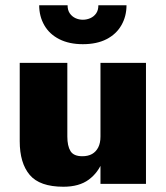

<svg xmlns="http://www.w3.org/2000/svg" viewBox="-20 -699 630 730"><path d="M362 0H535V-460H362ZM236 -180V-460H55V-162Q55 -79 93 -34Q131 11 221 11Q281 11 317.5 -16Q354 -43 371 -88.5Q388 -134 388 -188L362 -180Q362 -155 353.5 -138.5Q345 -122 330 -113.5Q315 -105 293 -105Q260 -105 248 -124.5Q236 -144 236 -180ZM129 -679Q129 -637 148.5 -603Q168 -569 205.5 -550Q243 -531 295 -531Q348 -531 385 -550Q422 -569 441.5 -603Q461 -637 461 -679H354Q354 -660 345.5 -648Q337 -636 323.5 -630Q310 -624 295 -624Q280 -624 267 -630Q254 -636 245.5 -648Q237 -660 237 -679Z"/></svg>

Font: Jost ExtraBold
Style: Regular
Weight: 800
Version: Version 3.710